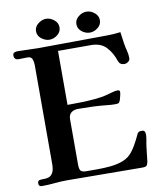

<svg xmlns="http://www.w3.org/2000/svg" viewBox="-94 -951 863 1030"><g transform="rotate(-10 337.0 -436.0)"><path d="M648 -172Q648 -183 644 -189Q640 -195 628 -195Q615 -195 610 -190.5Q605 -186 600 -174Q590 -152 574 -124Q558 -96 541 -79Q521 -59 491 -49Q461 -39 426.5 -36Q392 -33 359 -33Q326 -33 299 -33Q274 -33 267.5 -43Q261 -53 261 -77V-323Q261 -347 275.5 -358.5Q290 -370 312 -370Q351 -370 390 -368.5Q429 -367 467 -363Q490 -360 514 -360Q527 -360 532 -362.5Q537 -365 542 -378Q544 -385 547.5 -399Q551 -413 551 -420Q551 -431 539 -431Q525 -431 509.5 -426Q494 -421 480 -418Q446 -409 409 -406Q372 -403 335.5 -402Q299 -401 261 -401V-695H441Q494 -695 523.5 -663.5Q553 -632 568 -585Q576 -564 600 -564Q611 -564 621 -571.5Q631 -579 631 -591Q631 -611 625.5 -632Q620 -653 617 -672Q615 -688 612.5 -704Q610 -720 608 -736Q590 -734 572 -732.5Q554 -731 536 -731Q442 -731 348 -729.5Q254 -728 160 -728Q132 -728 104 -729.5Q76 -731 47 -731Q37 -731 29 -727.5Q21 -724 21 -712Q21 -688 46 -688Q58 -688 70 -688.5Q82 -689 94 -689Q114 -689 119.5 -674Q125 -659 125 -643V-104Q125 -70 115.5 -54.5Q106 -39 92.5 -35Q79 -31 65.5 -31.5Q52 -32 42.5 -29.5Q33 -27 33 -13Q33 4 50 4Q85 4 120 0.5Q155 -3 190 -3Q292 -3 394 -1.5Q496 0 598 0Q615 0 621 -5.5Q627 -11 630 -27Q632 -47 634.5 -67Q637 -87 639 -106Q641 -123 644.5 -139.5Q648 -156 648 -172ZM291 -819Q291 -843 270.5 -859.5Q250 -876 227 -876Q205 -876 184 -859.5Q163 -843 163 -819Q163 -794 184 -778Q205 -762 227 -762Q250 -762 270.5 -778Q291 -794 291 -819ZM511 -819Q511 -843 490.5 -859.5Q470 -876 447 -876Q424 -876 403.5 -859.5Q383 -843 383 -819Q383 -794 403.5 -778Q424 -762 447 -762Q470 -762 490.5 -778Q511 -794 511 -819Z"/></g></svg>

Font: UoqMunThenKhung
Style: Regular
Weight: 400
Designer: Font-Kai, 金井和夫, 宇文滿月
Foundry: Kazuo Kanai, Moonlit Owen
Version: Version 1.197